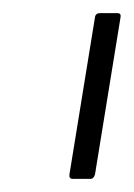

<svg xmlns="http://www.w3.org/2000/svg" viewBox="-20 -703 204 293"><path d="M91 -430Q85 -430 86 -437L125 -677Q126 -683 133 -683H159Q165 -683 164 -677L125 -437Q123 -430 118 -430Z"/></svg>

Font: Sofia Sans Condensed ExtraLight
Style: Italic
Weight: 250
Italic angle: -9°
Version: Version 4.100